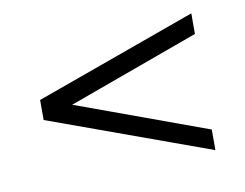

<svg xmlns="http://www.w3.org/2000/svg" viewBox="-48 -467 583 457"><g transform="rotate(-10 243.5 -238.5)"><path d="M122.1 -238.8 439 -123V-73.2L48.8 -214.8V-263.2L439 -403.8V-354Z"/></g></svg>

Font: Linux Biolinum Capitals O
Style: Small Caps
Weight: 400
Designer: Philipp H. Poll
Foundry: Philipp H. Poll
Version: Version 1.0.4